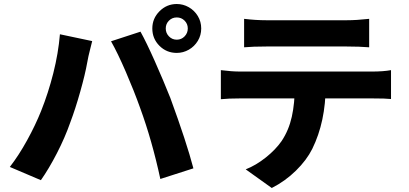

<svg xmlns="http://www.w3.org/2000/svg" viewBox="-20 -868 2040 958"><path d="M862 -670Q885 -670 901 -686.5Q917 -703 917 -726Q917 -749 901 -765Q885 -781 862 -781Q839 -781 823 -765Q807 -749 807 -726Q807 -703 823 -686.5Q839 -670 862 -670ZM862 -848Q894 -848 922 -832Q950 -816 967 -788Q984 -760 984 -726Q984 -692 967 -664Q950 -636 922 -620Q894 -604 862 -604Q811 -604 775.5 -639.5Q740 -675 740 -726Q740 -776 776 -812Q812 -848 862 -848ZM279 -697 440 -663Q433 -633 429 -619Q421 -589 415 -555Q405 -498 380.5 -411Q356 -324 331 -258Q304 -181 264 -103.5Q224 -26 184 31L29 -35Q74 -93 115.5 -168.5Q157 -244 185 -314Q221 -404 246 -503Q271 -602 279 -697ZM534 -662 681 -710Q710 -658 752.5 -562.5Q795 -467 830 -379Q911 -158 945 -28L780 25Q739 -166 679 -330Q649 -414 608 -509Q567 -604 534 -662Z M1309 -767H1562H1653H1710Q1759 -767 1822 -774V-632Q1774 -636 1710 -636H1461H1370H1309Q1241 -636 1198 -632V-774Q1256 -767 1309 -767ZM1180 -511H1446H1572H1690H1784H1835Q1892 -511 1931 -518V-374Q1904 -377 1835 -377H1572H1446H1327H1233H1180Q1119 -377 1082 -373V-518Q1136 -511 1180 -511ZM1538 -125Q1510 -69 1456.5 -16.5Q1403 36 1336 70L1206 -23Q1257 -43 1306 -82Q1355 -121 1385 -164Q1421 -218 1436 -285.5Q1451 -353 1451 -439L1605 -440Q1605 -261 1538 -125Z"/></svg>

Font: Merged Yaku Han JP ExtraBold
Style: Regular
Weight: 800
Designer: Ryoko NISHIZUKA 西塚涼子 (kana, bopomofo & ideographs); Paul D. Hunt (Latin, Greek & Cyrillic); Sandoll Communications 산돌커뮤니
Foundry: Adobe
Version: Version 2.004